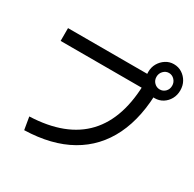

<svg xmlns="http://www.w3.org/2000/svg" viewBox="-179 -1044 1241 1226"><g transform="rotate(30 441.5 -430.5)"><path d="M131.1 -101.1Q395.6 -111.1 528.3 -252.8Q661.1 -394.4 662.2 -667.8L708.9 -618.9H63.3V-713.3H707.8V-666.7H758.9Q758.9 -457.8 688.3 -313.3Q617.8 -168.9 481.7 -91.7Q345.6 -14.4 146.7 -8.9ZM646.7 -726.7Q646.7 -762.2 662.8 -790Q678.9 -817.8 705.6 -835Q732.2 -852.2 764.4 -852.2Q798.9 -852.2 825.6 -835Q852.2 -817.8 867.8 -790Q883.3 -762.2 883.3 -726.7Q883.3 -692.2 867.8 -663.9Q852.2 -635.6 825.6 -618.9Q798.9 -602.2 765.6 -602.2Q732.2 -602.2 705.6 -618.9Q678.9 -635.6 662.8 -663.9Q646.7 -692.2 646.7 -726.7ZM823.3 -726.7Q823.3 -752.2 806.1 -770Q788.9 -787.8 765.6 -787.8Q742.2 -787.8 725 -770Q707.8 -752.2 707.8 -726.7Q707.8 -701.1 725 -683.9Q742.2 -666.7 765.6 -666.7Q790 -666.7 806.7 -683.9Q823.3 -701.1 823.3 -726.7Z"/></g></svg>

Font: Paperlogy 5 Medium
Style: Regular
Weight: 500
Designer: redesigned by Lee Juim, glyphs from Gmarket Sans & Montserrat
Foundry: PT&
Version: Version 1.001